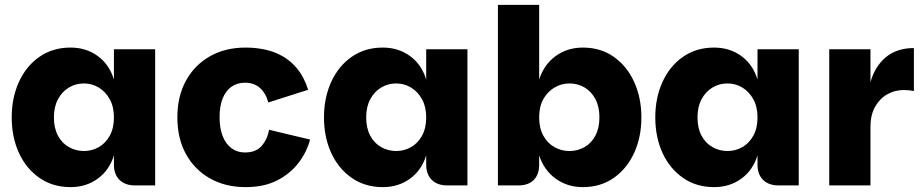

<svg xmlns="http://www.w3.org/2000/svg" viewBox="-20 -760 3785 787"><path d="M269 7Q196 7 141.5 -31Q87 -69 57.5 -133.5Q28 -198 28 -279Q28 -359 57.5 -424Q87 -489 141.5 -527Q196 -565 269 -565Q333 -565 380.5 -530.5Q428 -496 447 -434V-558H616V0H533Q493 0 470 -22.5Q447 -45 447 -85V-123Q428 -62 380.5 -27.5Q333 7 269 7ZM324 -141Q357 -141 385 -157Q413 -173 430 -204Q447 -235 447 -279Q447 -322 430 -353Q413 -384 385 -401Q357 -418 324 -418Q290 -418 262 -401Q234 -384 217.5 -353Q201 -322 201 -279Q201 -235 217.5 -204Q234 -173 262.5 -157Q291 -141 324 -141Z M987 7Q904 7 841 -28.5Q778 -64 742.5 -128Q707 -192 707 -279Q707 -365 742 -429Q777 -493 840 -529Q903 -565 987 -565Q1027 -565 1065.5 -557Q1104 -549 1138.5 -529.5Q1173 -510 1200 -476.5Q1227 -443 1243 -392L1080 -340Q1069 -379 1045 -400Q1021 -421 984 -421Q953 -421 929.5 -405Q906 -389 893 -357.5Q880 -326 880 -279Q880 -234 893 -201.5Q906 -169 929.5 -152Q953 -135 984 -135Q1029 -135 1052.5 -162Q1076 -189 1083 -228L1251 -188Q1238 -138 1204.5 -93.5Q1171 -49 1117 -21Q1063 7 987 7Z M1549 7Q1476 7 1421.5 -31Q1367 -69 1337.5 -133.5Q1308 -198 1308 -279Q1308 -359 1337.5 -424Q1367 -489 1421.5 -527Q1476 -565 1549 -565Q1613 -565 1660.5 -530.5Q1708 -496 1727 -434V-558H1896V0H1813Q1773 0 1750 -22.5Q1727 -45 1727 -85V-123Q1708 -62 1660.5 -27.5Q1613 7 1549 7ZM1604 -141Q1637 -141 1665 -157Q1693 -173 1710 -204Q1727 -235 1727 -279Q1727 -322 1710 -353Q1693 -384 1665 -401Q1637 -418 1604 -418Q1570 -418 1542 -401Q1514 -384 1497.5 -353Q1481 -322 1481 -279Q1481 -235 1497.5 -204Q1514 -173 1542.5 -157Q1571 -141 1604 -141Z M2369 7Q2306 7 2258 -27.5Q2210 -62 2190 -123V-85Q2190 -45 2168 -22.5Q2146 0 2105 0H2021V-740H2190V-434Q2210 -496 2258 -530.5Q2306 -565 2369 -565Q2442 -565 2496 -527Q2550 -489 2579.5 -424Q2609 -359 2609 -279Q2609 -198 2579.5 -133.5Q2550 -69 2496 -31Q2442 7 2369 7ZM2314 -141Q2348 -141 2376 -157Q2404 -173 2420.5 -204Q2437 -235 2437 -279Q2437 -323 2420.5 -354Q2404 -385 2376 -401.5Q2348 -418 2314 -418Q2281 -418 2252.5 -401Q2224 -384 2207 -353.5Q2190 -323 2190 -279Q2190 -235 2207 -204Q2224 -173 2252.5 -157Q2281 -141 2314 -141Z M2907 7Q2834 7 2779.5 -31Q2725 -69 2695.5 -133.5Q2666 -198 2666 -279Q2666 -359 2695.5 -424Q2725 -489 2779.5 -527Q2834 -565 2907 -565Q2971 -565 3018.5 -530.5Q3066 -496 3085 -434V-558H3254V0H3171Q3131 0 3108 -22.5Q3085 -45 3085 -85V-123Q3066 -62 3018.5 -27.5Q2971 7 2907 7ZM2962 -141Q2995 -141 3023 -157Q3051 -173 3068 -204Q3085 -235 3085 -279Q3085 -322 3068 -353Q3051 -384 3023 -401Q2995 -418 2962 -418Q2928 -418 2900 -401Q2872 -384 2855.5 -353Q2839 -322 2839 -279Q2839 -235 2855.5 -204Q2872 -173 2900.5 -157Q2929 -141 2962 -141Z M3379 0V-558H3548V0ZM3522 -240 3548 -423Q3566 -488 3611 -525.5Q3656 -563 3726 -563V-387Q3715 -389 3705 -390Q3695 -391 3685 -391Q3648 -391 3617 -373.5Q3586 -356 3567 -322.5Q3548 -289 3548 -240Z"/></svg>

Font: Parkinsans Light
Style: Bold
Weight: 700
Version: Version 1.000